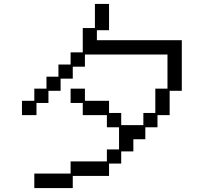

<svg xmlns="http://www.w3.org/2000/svg" viewBox="-20 -869 1040 979"><path d="M340 16V-46H525V-107H587V-220H525V-282H402V-344H340V-417H413V-355H536V-293H598V-231H711V-293H772V-417H834V-591H413V-529H351V-468H289V-406H227V-344H166V-282H92V-355H155V-417H217V-478H278V-540H340V-602H402V-726H464V-849H536V-715H474V-664H907V-406H845V-282H783V-220H721V-159H660V-97H598V-35H536V28H351V90H155V16Z"/></svg>

Font: DotGothic16
Style: Regular
Weight: 400
Designer: Fontworks Inc.
Foundry: Fontworks Inc.
Version: Version 1.100